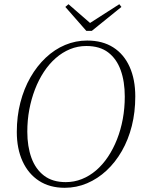

<svg xmlns="http://www.w3.org/2000/svg" viewBox="-20 -880 681 914"><path d="M288 14Q217 14 166 -19Q115 -52 87.5 -112Q60 -172 60 -252Q60 -326 77 -392Q94 -458 125 -512Q156 -566 198 -605.5Q240 -645 290 -666Q340 -687 395 -687Q468 -687 519 -654.5Q570 -622 597 -562Q624 -502 624 -421Q624 -346 607.5 -280.5Q591 -215 560 -161Q529 -107 487 -68Q445 -29 394.5 -7.5Q344 14 288 14ZM293 -13Q333 -13 369.5 -27.5Q406 -42 437.5 -69Q469 -96 494 -133.5Q519 -171 537 -216.5Q555 -262 564.5 -313.5Q574 -365 574 -420Q574 -492 554.5 -546Q535 -600 495 -630.5Q455 -661 391 -661Q350 -661 313.5 -646Q277 -631 245.5 -603.5Q214 -576 189 -538Q164 -500 146.5 -454.5Q129 -409 119.5 -358.5Q110 -308 110 -253Q110 -183 129.5 -129Q149 -75 189.5 -44Q230 -13 293 -13ZM306 -860 421 -760H392L548 -860L558 -847L417 -733H391L291 -847Z"/></svg>

Font: Source Serif 4 36pt Light
Style: Italic
Weight: 300
Italic angle: -12°
Designer: Frank Grießhammer
Foundry: Adobe Systems Incorporated
Version: Version 4.004;hotconv 1.0.116;makeotfexe 2.5.65601